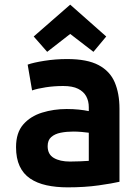

<svg xmlns="http://www.w3.org/2000/svg" viewBox="-20 -794 600 826"><path d="M271 12Q221 12 180 3Q139 -6 109.5 -26Q80 -46 64.5 -79.5Q49 -113 49 -161Q49 -223 80 -258.5Q111 -294 161 -309.5Q211 -325 267 -325Q295 -325 319 -322.5Q343 -320 362 -316V-333Q362 -359 351 -379.5Q340 -400 316 -412Q292 -424 252 -424Q213 -424 177 -418.5Q141 -413 118 -405L99 -516Q124 -525 171.5 -532.5Q219 -540 269 -540Q355 -540 404 -514Q453 -488 473.5 -440Q494 -392 494 -326V-12Q464 -5 404.5 3.5Q345 12 271 12ZM281 -99Q303 -99 324.5 -100Q346 -101 362 -102V-223Q349 -225 330 -226.5Q311 -228 295 -228Q266 -228 241 -223Q216 -218 200.5 -204.5Q185 -191 185 -165Q185 -130 211.5 -114.5Q238 -99 281 -99ZM183 -571 125 -637 282 -774 437 -637 382 -571 282 -648Z"/></svg>

Font: Ubuntu Sans Mono
Style: Bold
Weight: 700
Monospace: yes
Designer: Dalton Maag Ltd
Foundry: Dalton Maag Ltd
Version: Version 1.006